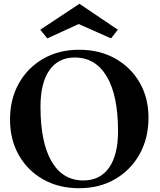

<svg xmlns="http://www.w3.org/2000/svg" viewBox="-20 -979 846 1015"><path d="M398 16Q291 16 208.5 -30.5Q126 -77 79.5 -159Q33 -241 33 -347Q33 -455 79.5 -538Q126 -621 208.5 -668.5Q291 -716 398 -716Q506 -716 588.5 -670Q671 -624 718 -543Q765 -462 765 -357Q765 -248 718 -164Q671 -80 588.5 -32Q506 16 398 16ZM421 -25Q509 -25 556.5 -92.5Q604 -160 604 -286Q604 -474 544.5 -574.5Q485 -675 375 -675Q288 -675 241 -607.5Q194 -540 194 -415Q194 -227 252.5 -126Q311 -25 421 -25ZM230 -776 193 -822 400 -959 603 -822 567 -776 396 -852Z"/></svg>

Font: Wittgenstein
Style: Bold
Weight: 700
Designer: Jörg Drees
Foundry: Jörg Drees
Version: Version 1.303; ttfautohint (v1.8.4.7-5d5b)